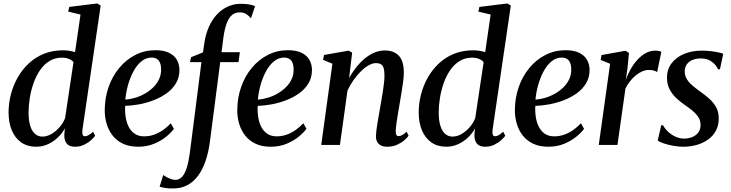

<svg xmlns="http://www.w3.org/2000/svg" viewBox="-20 -837 4221 1109"><path d="M456 -86.5Q454 -68.5 457.2 -59.2Q460.5 -50 470.5 -50Q480 -50 491.5 -56.2Q503 -62.5 517.5 -76L529.5 -53Q522 -42 505.8 -27.2Q489.5 -12.5 466 -1Q442.5 10.5 413 10.5Q379 10.5 364.5 -8.8Q350 -28 351.5 -61L354.5 -95.5Q341 -69 316.2 -44.8Q291.5 -20.5 259 -5Q226.5 10.5 188.5 10.5Q138 10.5 102.5 -14.5Q67 -39.5 48.2 -84Q29.5 -128.5 29.5 -188Q29.5 -239 42.5 -290.2Q55.5 -341.5 81 -387.2Q106.5 -433 144.2 -469Q182 -505 232.2 -525.8Q282.5 -546.5 345 -546.5Q362.5 -546.5 380.5 -543.5Q398.5 -540.5 413.5 -536L445 -753L374 -770L380 -797L542 -817L561.5 -805ZM404.5 -478Q395.5 -489.5 377.8 -496.8Q360 -504 338 -504Q297 -504 265.2 -484.2Q233.5 -464.5 210.8 -431Q188 -397.5 173.5 -356Q159 -314.5 152 -270.5Q145 -226.5 145 -186Q145 -140.5 154.8 -109.8Q164.5 -79 182.5 -63.5Q200.5 -48 224.5 -48Q251.5 -48 277.8 -63.5Q304 -79 325 -103.5Q346 -128 356 -155Z M984.5 -93Q970 -72.5 940.8 -48.2Q911.5 -24 870.2 -6.8Q829 10.5 778 10.5Q727 10.5 690.2 -7Q653.5 -24.5 630.2 -54.5Q607 -84.5 595.8 -122.8Q584.5 -161 585 -202.5Q585.5 -273 607.5 -335.2Q629.5 -397.5 669 -445Q708.5 -492.5 761.8 -519.8Q815 -547 878 -547Q925.5 -547 956 -532.2Q986.5 -517.5 1001.2 -492Q1016 -466.5 1016.5 -433.5Q1016.5 -389.5 996.2 -355.8Q976 -322 942 -297.8Q908 -273.5 866.8 -257.8Q825.5 -242 782.8 -234.2Q740 -226.5 703 -225.5Q701 -191.5 706 -160Q711 -128.5 723.8 -103.8Q736.5 -79 758.5 -64.2Q780.5 -49.5 812 -49.5Q843 -49.5 870.2 -59.2Q897.5 -69 921.8 -86Q946 -103 966.5 -125ZM856 -504.5Q823 -504.5 796.5 -482.5Q770 -460.5 750.8 -424.8Q731.5 -389 719.5 -346.2Q707.5 -303.5 704 -261.5Q734 -264 764 -273.2Q794 -282.5 820.5 -298.2Q847 -314 867.5 -334.8Q888 -355.5 899.5 -381.2Q911 -407 910.5 -436Q910.5 -470.5 896.5 -487.5Q882.5 -504.5 856 -504.5Z M1160.5 -590Q1168 -639.5 1186 -680.5Q1204 -721.5 1231.2 -751.5Q1258.5 -781.5 1294 -798.2Q1329.5 -815 1371 -815Q1394 -815 1414.8 -812Q1435.5 -809 1453.5 -801.5L1429.5 -731Q1420.5 -743 1404.2 -754.5Q1388 -766 1363.5 -765.5Q1337.5 -765.5 1319 -749.2Q1300.5 -733 1288.8 -700.8Q1277 -668.5 1270.5 -621L1259.5 -535.5H1365.5L1357.5 -478H1252L1193 -23Q1185 39.5 1168.2 90Q1151.5 140.5 1125.2 176.5Q1099 212.5 1063 232Q1027 251.5 980.5 251.5Q956.5 252 936 248.8Q915.5 245.5 902 241.5L923 173.5Q928 178 940.2 184.8Q952.5 191.5 966.8 196.8Q981 202 992.5 202Q1015.5 202 1031.5 184.5Q1047.5 167 1058.5 132.5Q1069.5 98 1076.5 46L1143.5 -478H1077.5L1083.5 -506.5L1152.5 -534.5Z M1750 -93Q1735.5 -72.5 1706.2 -48.2Q1677 -24 1635.8 -6.8Q1594.5 10.5 1543.5 10.5Q1492.5 10.5 1455.8 -7Q1419 -24.5 1395.8 -54.5Q1372.5 -84.5 1361.2 -122.8Q1350 -161 1350.5 -202.5Q1351 -273 1373 -335.2Q1395 -397.5 1434.5 -445Q1474 -492.5 1527.2 -519.8Q1580.5 -547 1643.5 -547Q1691 -547 1721.5 -532.2Q1752 -517.5 1766.8 -492Q1781.5 -466.5 1782 -433.5Q1782 -389.5 1761.8 -355.8Q1741.5 -322 1707.5 -297.8Q1673.5 -273.5 1632.2 -257.8Q1591 -242 1548.2 -234.2Q1505.5 -226.5 1468.5 -225.5Q1466.5 -191.5 1471.5 -160Q1476.5 -128.5 1489.2 -103.8Q1502 -79 1524 -64.2Q1546 -49.5 1577.5 -49.5Q1608.5 -49.5 1635.8 -59.2Q1663 -69 1687.2 -86Q1711.5 -103 1732 -125ZM1621.5 -504.5Q1588.5 -504.5 1562 -482.5Q1535.5 -460.5 1516.2 -424.8Q1497 -389 1485 -346.2Q1473 -303.5 1469.5 -261.5Q1499.5 -264 1529.5 -273.2Q1559.5 -282.5 1586 -298.2Q1612.5 -314 1633 -334.8Q1653.5 -355.5 1665 -381.2Q1676.5 -407 1676 -436Q1676 -470.5 1662 -487.5Q1648 -504.5 1621.5 -504.5Z M1996.5 -386.5Q2014 -418.5 2036.8 -447.2Q2059.5 -476 2086 -498.2Q2112.5 -520.5 2142 -533Q2171.5 -545.5 2203 -545.5Q2255 -545.5 2283.8 -515Q2312.5 -484.5 2312.5 -418Q2312.5 -397.5 2308.8 -367.5Q2305 -337.5 2299.5 -304.5Q2294 -271.5 2289 -241.5Q2284.5 -214 2279.2 -184Q2274 -154 2270.2 -126.8Q2266.5 -99.5 2265.5 -80.5Q2265.5 -64 2269.8 -57.2Q2274 -50.5 2281.5 -50.5Q2291 -50.5 2302.5 -56.2Q2314 -62 2328.5 -76.5L2340 -53Q2333 -42.5 2316 -27.5Q2299 -12.5 2274 -1Q2249 10.5 2216 10.5Q2194.5 10.5 2180 3Q2165.5 -4.5 2158.2 -18.5Q2151 -32.5 2151.5 -53Q2152 -65.5 2154.2 -85Q2156.5 -104.5 2160.5 -127.8Q2164.5 -151 2168.8 -175.8Q2173 -200.5 2177 -223.5Q2181 -246.5 2185.2 -271Q2189.5 -295.5 2193 -319.5Q2196.5 -343.5 2198.8 -365Q2201 -386.5 2200.5 -404Q2200.5 -429.5 2195.8 -444.5Q2191 -459.5 2180 -466Q2169 -472.5 2151 -472.5Q2131.5 -472.5 2108.8 -459.5Q2086 -446.5 2063.5 -424Q2041 -401.5 2021 -373Q2001 -344.5 1987 -313.5L1943.5 0H1835.5L1900 -469L1846 -491.5L1851.5 -519.5L1994 -544.5L2014 -532.5Z M2825 -86.5Q2823 -68.5 2826.2 -59.2Q2829.5 -50 2839.5 -50Q2849 -50 2860.5 -56.2Q2872 -62.5 2886.5 -76L2898.5 -53Q2891 -42 2874.8 -27.2Q2858.5 -12.5 2835 -1Q2811.5 10.5 2782 10.5Q2748 10.5 2733.5 -8.8Q2719 -28 2720.5 -61L2723.5 -95.5Q2710 -69 2685.2 -44.8Q2660.5 -20.5 2628 -5Q2595.5 10.5 2557.5 10.5Q2507 10.5 2471.5 -14.5Q2436 -39.5 2417.2 -84Q2398.5 -128.5 2398.5 -188Q2398.5 -239 2411.5 -290.2Q2424.5 -341.5 2450 -387.2Q2475.5 -433 2513.2 -469Q2551 -505 2601.2 -525.8Q2651.5 -546.5 2714 -546.5Q2731.5 -546.5 2749.5 -543.5Q2767.5 -540.5 2782.5 -536L2814 -753L2743 -770L2749 -797L2911 -817L2930.5 -805ZM2773.5 -478Q2764.5 -489.5 2746.8 -496.8Q2729 -504 2707 -504Q2666 -504 2634.2 -484.2Q2602.5 -464.5 2579.8 -431Q2557 -397.5 2542.5 -356Q2528 -314.5 2521 -270.5Q2514 -226.5 2514 -186Q2514 -140.5 2523.8 -109.8Q2533.5 -79 2551.5 -63.5Q2569.5 -48 2593.5 -48Q2620.5 -48 2646.8 -63.5Q2673 -79 2694 -103.5Q2715 -128 2725 -155Z M3353.5 -93Q3339 -72.5 3309.8 -48.2Q3280.5 -24 3239.2 -6.8Q3198 10.5 3147 10.5Q3096 10.5 3059.2 -7Q3022.5 -24.5 2999.2 -54.5Q2976 -84.5 2964.8 -122.8Q2953.5 -161 2954 -202.5Q2954.5 -273 2976.5 -335.2Q2998.5 -397.5 3038 -445Q3077.5 -492.5 3130.8 -519.8Q3184 -547 3247 -547Q3294.5 -547 3325 -532.2Q3355.5 -517.5 3370.2 -492Q3385 -466.5 3385.5 -433.5Q3385.5 -389.5 3365.2 -355.8Q3345 -322 3311 -297.8Q3277 -273.5 3235.8 -257.8Q3194.5 -242 3151.8 -234.2Q3109 -226.5 3072 -225.5Q3070 -191.5 3075 -160Q3080 -128.5 3092.8 -103.8Q3105.5 -79 3127.5 -64.2Q3149.5 -49.5 3181 -49.5Q3212 -49.5 3239.2 -59.2Q3266.5 -69 3290.8 -86Q3315 -103 3335.5 -125ZM3225 -504.5Q3192 -504.5 3165.5 -482.5Q3139 -460.5 3119.8 -424.8Q3100.5 -389 3088.5 -346.2Q3076.5 -303.5 3073 -261.5Q3103 -264 3133 -273.2Q3163 -282.5 3189.5 -298.2Q3216 -314 3236.5 -334.8Q3257 -355.5 3268.5 -381.2Q3280 -407 3279.5 -436Q3279.5 -470.5 3265.5 -487.5Q3251.5 -504.5 3225 -504.5Z M3438.5 0 3504 -468.5 3449.5 -491 3454.5 -519 3593 -544 3613 -531 3604.5 -444 3594.5 -375.5Q3604.5 -404.5 3621 -434.5Q3637.5 -464.5 3659.5 -489.2Q3681.5 -514 3708 -529.2Q3734.5 -544.5 3764 -544.5Q3777 -544.5 3786.2 -542.5Q3795.5 -540.5 3800 -537L3775.5 -420.5Q3771 -425 3758 -429Q3745 -433 3728 -433Q3707.5 -433 3687.8 -424Q3668 -415 3650 -399.8Q3632 -384.5 3617.2 -365.2Q3602.5 -346 3592.5 -325.5L3546.5 0Z M4138.5 -437H4126.5Q4118.5 -460 4092.5 -479.8Q4066.5 -499.5 4028.5 -499.5Q4002 -499.5 3981.2 -491.2Q3960.5 -483 3948.2 -467Q3936 -451 3935 -427Q3934.5 -402.5 3945.8 -382.5Q3957 -362.5 3977 -345.2Q3997 -328 4021 -310.5Q4050.5 -290 4075.5 -268Q4100.5 -246 4116 -218.5Q4131.5 -191 4131.5 -153Q4131.5 -113 4115.2 -82.5Q4099 -52 4070.5 -31.5Q4042 -11 4005.2 -0.2Q3968.5 10.5 3926.5 10.5Q3899 10.5 3868.5 5Q3838 -0.5 3813.5 -8.8Q3789 -17 3779 -25.5L3799.5 -113.5H3810Q3819.5 -94.5 3838.2 -76.8Q3857 -59 3881.2 -47.8Q3905.5 -36.5 3931.5 -36.5Q3956 -36.5 3977.5 -45Q3999 -53.5 4012.8 -71Q4026.5 -88.5 4026.5 -115.5Q4026.5 -141 4013.2 -161Q4000 -181 3979 -198.2Q3958 -215.5 3933 -232.5Q3910.5 -248 3887.2 -269.5Q3864 -291 3848.2 -320.2Q3832.5 -349.5 3832.5 -388.5Q3832.5 -436.5 3859 -471.5Q3885.5 -506.5 3931 -525.5Q3976.5 -544.5 4034 -544.5Q4059.5 -544.5 4084 -541.8Q4108.5 -539 4128 -534.8Q4147.5 -530.5 4157.5 -526.5Z"/></svg>

Font: Merriweather 72pt Medium
Style: Italic
Weight: 500
Italic angle: -7.8°
Version: Version 2.101